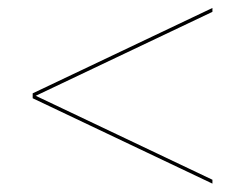

<svg xmlns="http://www.w3.org/2000/svg" viewBox="-20 -622 600 470"><path d="M60 -381.5 500 -172.5V-182L67.5 -387.5L500 -593V-602.5L60 -393.5Z"/></svg>

Font: Bodoni* 24
Style: Regular
Weight: 400
Version: Version 2.3